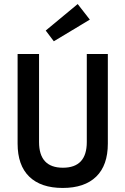

<svg xmlns="http://www.w3.org/2000/svg" viewBox="-20 -917 620 949"><path d="M290 12Q182 12 124.5 -44Q67 -100 67 -207V-650H173V-215Q173 -88 291 -88Q409 -88 409 -215V-650H513V-207Q513 -100 455.5 -44Q398 12 290 12ZM246 -713 206 -766 364 -897 424 -820Z"/></svg>

Font: Sometype Mono SemiBold
Style: Regular
Weight: 600
Designer: Ryoichi Tsunekawa
Foundry: Dharma Type
Version: Version 1.001